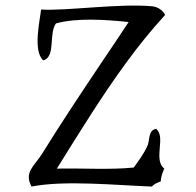

<svg xmlns="http://www.w3.org/2000/svg" viewBox="-20 -686 720 706"><path d="M587 -631C579 -649 559 -661 539 -663C417 -674 222 -645 131 -651C127 -611 100 -499 139 -464C164 -471 168 -498 170 -527C172 -554 173 -583 186 -600C264 -621 366 -614 453 -605C421 -556 387 -506 352 -454C279 -345 203 -231 135 -121C107 -76 67 -53 96 0C217 -24 405 -5 539 0C546 -10 559 -14 571 -19C572 -33 575 -46 584 -66C557 -89 568 -128 569 -163C570 -182 568 -199 555 -212C525 -209 531 -172 523 -152C510 -121 488 -93 472 -70C382 -61 291 -68 189 -66C272 -199 353 -331 443 -454C488 -516 536 -575 587 -631Z"/></svg>

Font: Yuji Syuku Std R
Style: Regular
Weight: 400
Designer: Kataoka Yuji
Foundry: Kinuta Font Factory
Version: Version 3.000;hotconv 1.0.111;makeotfexe 2.5.65597